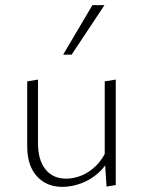

<svg xmlns="http://www.w3.org/2000/svg" viewBox="-20 -724 556 748"><path d="M223 4Q161 4 123.5 -37.5Q86 -79 86 -154V-407L128 -414V-166Q128 -101 157 -64.5Q186 -28 238 -28Q267 -28 297 -40Q327 -52 354 -78Q381 -104 398 -146L416 -127Q397 -81 365 -52Q333 -23 295.5 -9.5Q258 4 223 4ZM395 3 388 -108V-407L431 -414V-3ZM226 -511 340 -704H387L259 -511Z"/></svg>

Font: Ysabeau Infant ExtraLight
Style: Regular
Weight: 250
Designer: Christian Thalmann (Catharsis Fonts)
Version: Version 2.001;gftools[0.9.30]; featfreeze: ss01,ss02,lnum